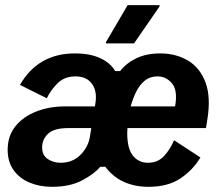

<svg xmlns="http://www.w3.org/2000/svg" viewBox="-20 -720 857 752"><path d="M183.3 11.7Q135 11.7 95.4 -5Q55.8 -21.7 32.9 -54.2Q10 -86.7 10 -133.3Q10 -187.5 40.4 -225.4Q70.8 -263.3 122.1 -283.3Q173.3 -303.3 235 -303.3H351.7L353.3 -313.3Q361.7 -360.8 340.8 -390.8Q320 -420.8 275.8 -420.8Q232.5 -420.8 205.4 -393.8Q178.3 -366.7 163.3 -335L58.3 -387.5Q129.2 -510.8 273.3 -510.8Q332.5 -510.8 372.9 -492.1Q413.3 -473.3 430.8 -441.7H450.8Q474.2 -472.5 513.8 -491.7Q553.3 -510.8 607.5 -510.8Q668.3 -510.8 715.4 -483.3Q762.5 -455.8 784.6 -397.9Q806.7 -340 791.7 -249.2L786.7 -218.3H479.2Q478.3 -208.3 478.3 -199.2Q478.3 -137.5 500.8 -110Q523.3 -82.5 559.2 -82.5Q598.3 -82.5 622.5 -108.8Q646.7 -135 661.7 -170.8L765 -103.3Q735.8 -54.2 686.7 -21.2Q637.5 11.7 561.7 11.7Q508.3 11.7 465.4 -7.5Q422.5 -26.7 392.5 -66.7H372.5Q350.8 -40 302.9 -14.2Q255 11.7 183.3 11.7ZM596.7 -420.8Q567.5 -420.8 547.1 -404.2Q526.7 -387.5 513.3 -360.4Q500 -333.3 491.7 -303.3H665.8Q676.7 -365.8 653.8 -393.3Q630.8 -420.8 596.7 -420.8ZM217.5 -82.5Q265 -82.5 295.8 -114.2Q326.7 -145.8 332.5 -186.7L337.5 -218.3H246.7Q191.7 -218.3 168.3 -196.2Q145 -174.2 145 -142.5Q145 -111.7 167.1 -97.1Q189.2 -82.5 217.5 -82.5ZM395 -550V-555L480 -700H605V-695L505 -550Z"/></svg>

Font: Familjen Grotesk GF
Style: Bold Italic
Weight: 700
Designer: Anders Wikstroem, Jonas Baeckman, Matilda Gysing, Kristian Moeller
Foundry: Familjen STHML AB
Version: Version 2.000; Beta; Release 4; Build 6